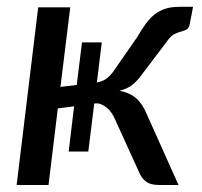

<svg xmlns="http://www.w3.org/2000/svg" viewBox="-20 -528 577 548"><path d="M152.5 -280 199 -285.5 214 -407H270.5L256.5 -292.5Q271.5 -295.5 281.8 -302.2Q292 -309 302 -322L371.5 -422Q384 -443.5 395.8 -459.8Q407.5 -476 421.2 -486.8Q435 -497.5 451.8 -503Q468.5 -508.5 491 -508.5H531L521.5 -459Q519 -447.5 512.8 -444Q506.5 -440.5 497.8 -438.2Q489 -436 478.8 -431.2Q468.5 -426.5 458.5 -412.5L387 -318Q372 -297 357.8 -285.8Q343.5 -274.5 321 -269Q350 -263.5 368.2 -247.8Q386.5 -232 398.5 -203L489.5 0H435.5Q411 0 398.8 -8.2Q386.5 -16.5 379 -32L308 -188Q304 -197.5 298 -206.2Q292 -215 284.2 -221.2Q276.5 -227.5 267.5 -230.8Q258.5 -234 249 -232.5L232 -95.5H176L191.5 -224.5L145 -218.5L118.5 0H27.5L89 -507H180.5Z"/></svg>

Font: Lato Medium
Style: Italic
Weight: 500
Italic angle: -7°
Designer: Lukasz Dziedzic
Foundry: tyPoland Lukasz Dziedzic
Version: Version 2.006; 2014-01-15